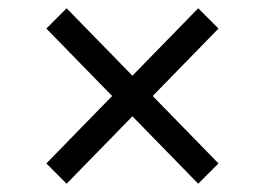

<svg xmlns="http://www.w3.org/2000/svg" viewBox="-20 -537 640 464"><path d="M300 -256 141 -93 92 -142 251 -305 92 -468 141 -517 300 -354 459 -517 508 -468 349 -305 508 -142 459 -93Z"/></svg>

Font: IBM Plex Sans KR
Style: Regular
Weight: 400
Designer: Mike Abbink; Paul van der Laan; Pieter van Rosmalen; Wujin Sim; Chorong Kim; Dohee Lee;
Foundry: Sandoll Inc.
Version: Version 1.001